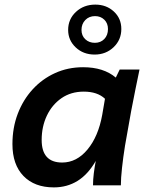

<svg xmlns="http://www.w3.org/2000/svg" viewBox="-20 -805 642 834"><path d="M214 9Q130 9 82 -40.5Q34 -90 34 -179Q34 -250 57 -310.5Q80 -371 121.5 -416.5Q163 -462 219 -487.5Q275 -513 341 -513Q430 -513 483 -468L500 -503H586Q578 -464 568.5 -418Q559 -372 550 -324L523 -172Q515 -122 510 -76Q505 -30 505 0H384Q384 -25 387.5 -52.5Q391 -80 396 -106Q362 -47 316.5 -19Q271 9 214 9ZM250 -99Q313 -99 360 -155.5Q407 -212 424 -306L436 -376Q403 -407 344 -407Q288 -407 247 -378.5Q206 -350 183.5 -302.5Q161 -255 161 -197Q161 -99 250 -99ZM391 -568Q342 -568 309 -599Q276 -630 276 -675Q276 -722 310 -753.5Q344 -785 394 -785Q442 -785 474.5 -755Q507 -725 507 -679Q507 -632 473.5 -600Q440 -568 391 -568ZM392 -619Q417 -619 433 -635.5Q449 -652 449 -679Q449 -704 433 -719.5Q417 -735 393 -735Q367 -735 350.5 -718Q334 -701 334 -675Q334 -650 350.5 -634.5Q367 -619 392 -619Z"/></svg>

Font: Livvic SemiBold
Style: Italic
Weight: 600
Italic angle: -10°
Designer: Jacques Le Bailly, Baron von Fonthausen
Version: Version 1.001; ttfautohint (v1.8.2)